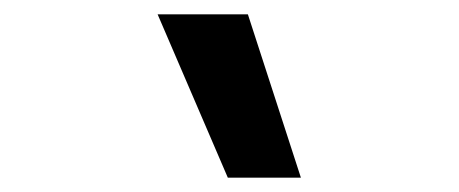

<svg xmlns="http://www.w3.org/2000/svg" viewBox="-20 -748 640 268"><path d="M298 -500 200 -728H326L400 -500Z"/></svg>

Font: Geist Mono
Style: Regular
Weight: 400
Monospace: yes
Designer: Basement.studio, Andrés Briganti, Mateo Zaragoza
Foundry: Basement.studio, Vercel, Andrés Briganti, Guido Ferreyra, Mateo Zaragoza
Version: Version 1.500; ttfautohint (v1.8.4.7-5d5b)